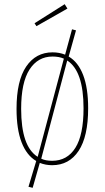

<svg xmlns="http://www.w3.org/2000/svg" viewBox="-20 -779 500 917"><path d="M401 -262Q401 -127 355.5 -58.5Q310 10 229 10Q198 10 170 -1L136 118L116 113L153 -10Q107 -37 83 -99.5Q59 -162 59 -259Q59 -393 105 -461Q151 -529 231 -529Q263 -529 291 -518L324 -639L343 -634L308 -509Q353 -483 377 -421Q401 -359 401 -262ZM160 -30 285 -499Q262 -509 231 -509Q161 -509 121 -447Q81 -385 81 -259Q81 -79 160 -30ZM379 -262Q379 -440 301 -490L177 -21Q198 -11 229 -11Q301 -11 340 -73Q379 -135 379 -262ZM289 -759 302 -738 154 -654 145 -668Z"/></svg>

Font: Fira Sans Extra Condensed Thin
Style: Regular
Weight: 250
Width: 1
Designer: Carrois Corporate & Edenspiekermann AG
Foundry: Carrois Corporate GbR & Edenspiekermann AG
Version: Version 4.203